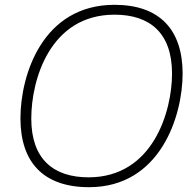

<svg xmlns="http://www.w3.org/2000/svg" viewBox="-20 -764 798 798"><path d="M110 -271C110 -433 188 -703 456 -703C603 -703 695 -627 695 -458C695 -303 617 -27 348 -27C202 -27 110 -103 110 -271ZM65 -272C65 -90 160 14 350 14C647 14 739 -283 739 -458C739 -640 644 -744 456 -744C157 -744 65 -453 65 -272Z"/></svg>

Font: Nacelle UltraLight
Style: Italic
Weight: 200
Italic angle: -12°
Designer: Sora Sagano
Foundry: Sora Sagano
Version: Version 1.000;FEAKit 1.0